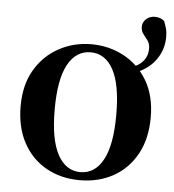

<svg xmlns="http://www.w3.org/2000/svg" viewBox="-51 -735 725 799"><g transform="rotate(5 311.5 -336.0)"><path d="M311 16.2Q232.5 16.2 170.9 -18.3Q109.3 -52.8 74.5 -117Q39.6 -181.2 39.6 -269.8Q39.6 -359.1 76.8 -421.8Q114 -484.6 175.9 -518.1Q237.8 -551.7 311 -551.7Q384.8 -551.7 446.8 -518.5Q508.7 -485.4 545.9 -422.6Q583.1 -359.8 583.1 -269.8Q583.1 -180.2 547.7 -116.1Q512.4 -52 450.9 -17.9Q389.5 16.2 311 16.2ZM311 -17.5Q372 -17.5 405.6 -80.1Q439.3 -142.6 439.3 -268.1Q439.3 -394.2 405.6 -456.1Q372 -518 311 -518Q250 -518 216 -456.1Q182 -394.2 182 -268.1Q182 -142.6 216 -80.1Q250 -17.5 311 -17.5ZM438.3 -438.1 434.6 -462.2Q496 -467.8 523.7 -492.3Q551.3 -516.9 551.3 -554.1Q551.3 -574.5 541.8 -587.5Q532.3 -600.5 522.6 -612.8Q513 -625.2 513 -643.5Q513 -661 527.5 -674.6Q541.9 -688.3 563.7 -688.3Q575.3 -688.3 585.1 -685.1Q594.8 -681.9 603.5 -674.7Q609.5 -659 613.8 -644.3Q618 -629.5 618 -609.2Q618 -563 595.3 -525Q572.6 -487.1 532.2 -464Q491.8 -440.9 438.3 -438.1Z"/></g></svg>

Font: Noto Serif SC
Style: Regular
Weight: 200
Designer: Ryoko NISHIZUKA 西塚涼子 (kana & ideographs); Frank Grießhammer (Latin, Greek & Cyrillic); Wenlong ZHANG 张文龙 (bopomofo); San
Foundry: Adobe
Version: Version 2.001;hotconv 1.1.0;makeotfexe 2.6.0